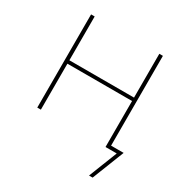

<svg xmlns="http://www.w3.org/2000/svg" viewBox="-159 -643 886 926"><g transform="rotate(30 284.0 -180.0)"><path d="M84 0V-519H104V-275H464V-519H484V0H464V-256H104V0ZM464 159 530 -9 532 0H464V-19H554L484 159Z"/></g></svg>

Font: Raleway Thin
Style: Regular
Weight: 100
Designer: Matt McInerney, Pablo Impallari, Rodrigo Fuenzalida
Foundry: Matt McInerney, Pablo Impallari, Rodrigo Fuenzalida
Version: Version 4.026